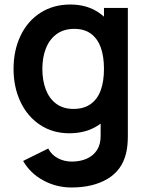

<svg xmlns="http://www.w3.org/2000/svg" viewBox="-20 -575 656 850"><path d="M296.8 255Q229.2 255 171.5 223.6Q113.8 192.2 82.3 137.5L193.5 82.5Q208.2 110.8 236.2 125.5Q264.3 140.3 297.7 140.3Q335.8 140.3 364.9 127.1Q394 113.9 410.2 88.1Q426.3 62.2 425.5 24.2V-129.7H440.3V-540H546V25.8Q546 70.5 538.5 102.2Q520.7 178.2 456.4 216.6Q392.1 255 296.8 255ZM286.7 15Q213.4 15 157.3 -22.2Q101.2 -59.4 70.6 -124.4Q40 -189.4 40 -270.2Q40 -351.9 71 -416.8Q101.9 -481.8 159 -518.4Q216.1 -555 291.2 -555Q365.9 -555 419 -518.1Q472.2 -481.2 499.3 -416.8Q526.5 -352.3 526.5 -270.2Q526.5 -187.8 499 -123.3Q471.4 -58.8 417.3 -21.9Q363.2 15 286.7 15ZM305 -92.8Q351.9 -92.8 382 -114.8Q412.2 -136.7 426.2 -176.3Q440.3 -215.9 440.3 -270.2Q440.3 -324.2 426.5 -363.7Q412.6 -403.2 383.3 -425.2Q354 -447.2 309.2 -447.2Q262.1 -447.2 230.4 -423.9Q198.7 -400.6 183.1 -360.6Q167.5 -320.7 167.5 -270.2Q167.5 -219.2 182.6 -179.2Q197.7 -139.2 228.5 -116Q259.4 -92.8 305 -92.8Z"/></svg>

Font: Manrope
Style: Regular
Weight: 400
Designer: Mikhail Sharanda
Foundry: Mikhail Sharanda
Version: Version 4.503